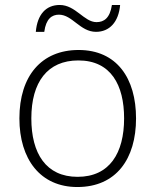

<svg xmlns="http://www.w3.org/2000/svg" viewBox="-20 -742 625 772"><path d="M124 -614H158C165 -667 189 -683 217 -683C271 -683 302 -614 366 -614C420 -614 457 -653 463 -722H430C422 -669 398 -653 368 -653C318 -653 284 -722 220 -722C165 -722 130 -684 124 -614ZM527 -266C527 -427 450 -541 296 -541C147 -541 58 -437 58 -266C58 -102 142 10 291 10C447 10 527 -103 527 -266ZM106 -266C106 -412 171 -499 295 -499C426 -499 479 -400 479 -266C479 -127 421 -31 292 -31C165 -31 106 -125 106 -266Z"/></svg>

Font: Noto Sans Syriac Extralight
Style: Regular
Weight: 200
Designer: Patrick Giasson and the Monotype Design Team
Foundry: Monotype Imaging Inc.
Version: Version 3.000